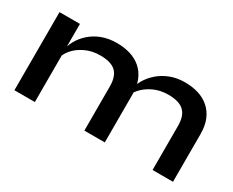

<svg xmlns="http://www.w3.org/2000/svg" viewBox="-79 -783 1285 1058"><g transform="rotate(30 563.5 -254.0)"><path d="M60 -497H190V0H60ZM421 -508Q467 -508 506 -496Q545 -484 574 -459Q603 -434 619 -395.5Q635 -357 635 -304V0H505V-281Q505 -344 474.5 -373.5Q444 -403 375 -403Q323 -403 281 -383Q239 -363 213 -332.5Q187 -302 183 -269L182 -320Q187 -355 205 -388Q223 -421 253.5 -448.5Q284 -476 326 -492Q368 -508 421 -508ZM854 -508Q900 -508 939 -496Q978 -484 1007 -459Q1036 -434 1052.5 -395.5Q1069 -357 1069 -304V0H939V-281Q939 -344 908 -373.5Q877 -403 808 -403Q756 -403 714 -383Q672 -363 646 -332.5Q620 -302 617 -269L615 -323Q620 -356 639 -389Q658 -422 689 -449Q720 -476 761.5 -492Q803 -508 854 -508Z"/></g></svg>

Font: Syne
Style: Bold
Weight: 700
Designer: Lucas Descroix
Foundry: Bonjour Monde
Version: Version 2.200